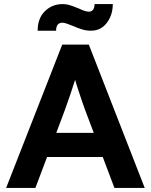

<svg xmlns="http://www.w3.org/2000/svg" viewBox="-20 -918 737 938"><path d="M10 0 284 -700H414L687 0H539L482 -151H210L153 0ZM297 -381 255 -269H438L395 -383Q389 -398 381 -422.5Q373 -447 363.5 -475Q354 -503 347 -528Q335 -491 322 -452Q309 -413 297 -381ZM424 -768Q402 -768 380.5 -774.5Q359 -781 337 -791Q319 -798 306.5 -802.5Q294 -807 285 -807Q254 -807 254 -768H164Q164 -829 199.5 -863.5Q235 -898 286 -898Q305 -898 323.5 -892Q342 -886 366 -876Q381 -869 393 -865Q405 -861 414 -861Q428 -861 435 -871Q442 -881 442 -898H531Q531 -845 502 -806.5Q473 -768 424 -768Z"/></svg>

Font: Lexend SemiBold
Style: Regular
Weight: 600
Designer: Bonnie Shaver-Troup, Thomas Jockin
Foundry: Lexend
Version: Version 1.005; ttfautohint (v1.8.3)